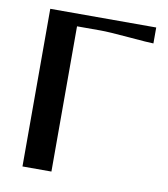

<svg xmlns="http://www.w3.org/2000/svg" viewBox="-74 -696 664 759"><g transform="rotate(10 258.0 -316.5)"><path d="M66.9 -632.8H492.2V-568.8Q474.1 -568.8 392.1 -575.9Q310.1 -583 277.8 -583H183.1V0H66.9Z"/></g></svg>

Font: Resagokr
Style: Bold
Weight: 600
Designer: gluk
Foundry: gluk
Version: Version 0.95